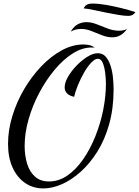

<svg xmlns="http://www.w3.org/2000/svg" viewBox="-20 -968 778 1075"><path d="M223 87Q165 87 120.5 56.5Q76 26 50.5 -30Q25 -86 25 -162Q25 -239 49 -318Q73 -397 115 -468.5Q157 -540 211 -596.5Q265 -653 325.5 -686Q386 -719 447 -719Q463 -719 479.5 -715.5Q496 -712 509 -702Q502 -702 498.5 -702Q495 -702 492 -702Q440 -702 387 -668.5Q334 -635 286 -577.5Q238 -520 200 -448.5Q162 -377 140 -300Q118 -223 118 -151Q118 -98 131.5 -52.5Q145 -7 175.5 20.5Q206 48 254 48Q310 48 358.5 14Q407 -20 446.5 -77.5Q486 -135 514.5 -206.5Q543 -278 558 -353.5Q573 -429 573 -499Q573 -527 569 -559.5Q565 -592 555.5 -615.5Q546 -639 528 -639Q511 -639 490 -616.5Q469 -594 450 -560.5Q431 -527 416 -490.5Q401 -454 395 -426Q367 -432 354.5 -446Q342 -460 342 -478Q342 -505 360.5 -537.5Q379 -570 408.5 -600.5Q438 -631 469.5 -650.5Q501 -670 528 -670Q555 -670 572 -650.5Q589 -631 599 -600Q609 -569 612.5 -533.5Q616 -498 616 -468Q616 -361 591.5 -273.5Q567 -186 525 -119Q483 -52 431.5 -6Q380 40 326 63.5Q272 87 223 87ZM608 -759Q581 -759 551.5 -770.5Q522 -782 492.5 -794Q463 -806 434 -806Q419 -806 404.5 -802.5Q390 -799 376 -791Q393 -820 415.5 -832Q438 -844 464 -844Q492 -844 522 -832Q552 -820 583.5 -808Q615 -796 648 -796Q669 -796 691 -805Q673 -781 653 -770Q633 -759 608 -759ZM699 -879Q677 -879 643.5 -884.5Q610 -890 573.5 -897.5Q537 -905 504.5 -912Q472 -919 449 -921Q459 -948 496 -948Q533 -948 575 -940.5Q617 -933 660 -922.5Q703 -912 738 -900Q725 -879 699 -879Z"/></svg>

Font: Dancing Script Medium
Style: Regular
Weight: 500
Designer: Pablo Impallari
Foundry: Pablo Impallari
Version: Version 2.000